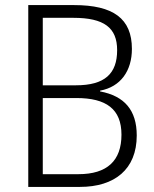

<svg xmlns="http://www.w3.org/2000/svg" viewBox="-20 -734 606 754"><path d="M271 -714H91V0H294C430 0 517 -69 517 -202C517 -301 469 -357 373 -375V-378C454 -393 498 -456 498 -542C498 -661 425 -714 271 -714ZM278 -399H148V-664H268C389 -664 440 -625 440 -537C440 -445 392 -399 278 -399ZM148 -349H280C397 -349 457 -306 457 -205C457 -103 401 -50 288 -50H148Z"/></svg>

Font: Noto Sans Gujarati SemiCondensed Light
Style: Regular
Weight: 300
Width: 4
Designer: Jelle Bosma - Monotype Design Team, Universal Thirst
Foundry: Monotype Imaging Inc.
Version: Version 2.106